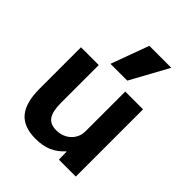

<svg xmlns="http://www.w3.org/2000/svg" viewBox="-223 -915 1050 1050"><g transform="rotate(45 302.5 -390.0)"><path d="M233.8 10Q142 10 98.8 -41Q55.7 -91.9 55.7 -200V-520H193.2V-226.8Q193.2 -162.4 213.7 -132.7Q234.2 -103.1 280.2 -103.1Q314.9 -103.1 341.4 -117.7Q367.8 -132.2 383 -157.1Q398.1 -181.9 398.1 -213.6V-520H535.6V0H404.8L403.4 -61.1H401.3Q369.7 -25 328.9 -7.5Q288.1 10 233.8 10ZM363.6 -570H233.7L314.4 -790H484.3Z"/></g></svg>

Font: M PLUS 1 Thin
Style: Regular
Weight: 100
Designer: Coji Morishita
Foundry: UNDERFOREST DESIGN
Version: Version 1.001